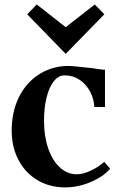

<svg xmlns="http://www.w3.org/2000/svg" viewBox="-20 -806 530 841"><path d="M31.2 -234Q31.2 -314.2 61.4 -377.3Q91.6 -440.4 146.3 -477.3Q201 -514.2 271 -517.2Q286.2 -517.6 315.2 -514.7Q344.2 -511.8 386 -507.2Q427.4 -500.2 439.8 -500.8V-337.2H393.4Q389.4 -396.2 351.8 -436.6Q314.2 -477 259.8 -475.8Q234.6 -474.6 214.8 -449Q195 -423.4 183.9 -378.5Q172.8 -333.6 172.8 -277Q172.8 -209.2 191.2 -156Q209.6 -102.8 242.1 -72.7Q274.6 -42.6 316 -42.6Q342.4 -42.6 376.4 -58Q410.4 -73.4 436.6 -97.2L462.4 -67Q431.6 -31.2 376.5 -8.2Q321.4 14.8 265.2 14.8Q197.2 14.8 143.9 -17Q90.6 -48.8 60.9 -105.4Q31.2 -162 31.2 -234ZM99.2 -743.4 141 -786.4 267.8 -687 395.2 -786.4 437 -743.4 267.8 -570Z"/></svg>

Font: Wittgenstein
Style: Regular
Weight: 400
Designer: Jörg Drees
Foundry: Jörg Drees
Version: Version 1.003;Glyphs 3.1.2 (3151)